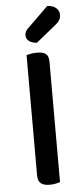

<svg xmlns="http://www.w3.org/2000/svg" viewBox="-57 -859 388 897"><g transform="rotate(-5 136.5 -410.5)"><path d="M84 -383H188V-2Q182 0 168.5 3Q155 6 140 6Q111 6 97.5 -5.5Q84 -17 84 -43ZM188 -275H84V-607Q91 -609 104.5 -611.5Q118 -614 133 -614Q162 -614 175 -603.5Q188 -593 188 -566ZM103 -732 200 -827Q227 -826 241.5 -813Q256 -800 256 -782Q256 -767 249.5 -756Q243 -745 226 -732L137 -660Q113 -662 100 -672.5Q87 -683 87 -698Q87 -708 90.5 -716Q94 -724 103 -732Z"/></g></svg>

Font: Baloo Bhaijaan 2 Medium
Style: Regular
Weight: 500
Designer: Sanskriti Dholi, Noopur Datye and Ek Type
Foundry: Ek Type
Version: Version 1.701